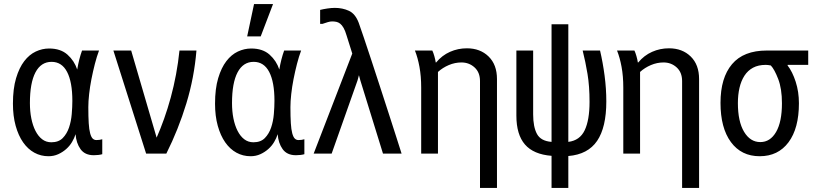

<svg xmlns="http://www.w3.org/2000/svg" viewBox="-20 -776 4040 950"><path d="M486 -13Q468 -8 444 -8Q400 -8 378.5 -38Q357 -68 354 -112Q348 -93 336.5 -73.5Q325 -54 307.5 -38.5Q290 -23 268 -13Q246 -3 220 -3Q182 -3 150 -20.5Q118 -38 94.5 -71.5Q71 -105 57.5 -153.5Q44 -202 44 -263Q44 -337 59.5 -389Q75 -441 100 -473.5Q125 -506 157 -521Q189 -536 223 -536Q280 -536 314 -505.5Q348 -475 362 -432Q371 -485 386 -526H470Q459 -497 449.5 -460Q440 -423 432.5 -385Q425 -347 421 -310.5Q417 -274 417 -246Q417 -198 419 -166.5Q421 -135 426 -116.5Q431 -98 438.5 -90.5Q446 -83 457 -83Q465 -83 472.5 -84Q480 -85 486 -87ZM338 -277Q338 -370 312 -420Q286 -470 235 -470Q183 -470 155.5 -418Q128 -366 128 -266Q128 -225 135 -190Q142 -155 155.5 -128.5Q169 -102 188.5 -87Q208 -72 234 -72Q270 -72 290.5 -93Q311 -114 321.5 -145Q332 -176 335 -212Q338 -248 338 -277Z M541 -526H629L755 -95Q774 -138 792 -188.5Q810 -239 825 -294Q840 -349 851 -408Q862 -467 868 -526H952Q941 -392 902 -264Q863 -136 803 -16H703Z M1486 -13Q1468 -8 1444 -8Q1400 -8 1378.5 -38Q1357 -68 1354 -112Q1348 -93 1336.5 -73.5Q1325 -54 1307.5 -38.5Q1290 -23 1268 -13Q1246 -3 1220 -3Q1182 -3 1150 -20.5Q1118 -38 1094.5 -71.5Q1071 -105 1057.5 -153.5Q1044 -202 1044 -263Q1044 -337 1059.5 -389Q1075 -441 1100 -473.5Q1125 -506 1157 -521Q1189 -536 1223 -536Q1280 -536 1314 -505.5Q1348 -475 1362 -432Q1371 -485 1386 -526H1470Q1459 -497 1449.5 -460Q1440 -423 1432.5 -385Q1425 -347 1421 -310.5Q1417 -274 1417 -246Q1417 -198 1419 -166.5Q1421 -135 1426 -116.5Q1431 -98 1438.5 -90.5Q1446 -83 1457 -83Q1465 -83 1472.5 -84Q1480 -85 1486 -87ZM1338 -277Q1338 -370 1312 -420Q1286 -470 1235 -470Q1183 -470 1155.5 -418Q1128 -366 1128 -266Q1128 -225 1135 -190Q1142 -155 1155.5 -128.5Q1169 -102 1188.5 -87Q1208 -72 1234 -72Q1270 -72 1290.5 -93Q1311 -114 1321.5 -145Q1332 -176 1335 -212Q1338 -248 1338 -277ZM1237 -756H1331L1270 -596H1203Z M1564 -727Q1580 -731 1600 -734Q1620 -737 1637 -737Q1675 -737 1706.5 -722.5Q1738 -708 1755 -663Q1763 -641 1779.5 -592Q1796 -543 1817 -479.5Q1838 -416 1861 -345Q1884 -274 1905 -209.5Q1926 -145 1942.5 -93Q1959 -41 1967 -16H1875L1763 -378L1756 -404L1749 -378L1621 -16H1532L1723 -511L1695 -600Q1688 -624 1680 -638Q1672 -652 1663 -659Q1654 -666 1644 -668Q1634 -670 1623 -670Q1614 -670 1602 -666.5Q1590 -663 1576 -658H1564Z M2355 -375Q2355 -418 2328 -442.5Q2301 -467 2263 -467Q2231 -467 2200.5 -454Q2170 -441 2147 -420V-16H2064V-343Q2064 -399 2055.5 -445Q2047 -491 2033 -526H2119Q2124 -516 2129 -498.5Q2134 -481 2136 -467H2138Q2167 -502 2206.5 -519.5Q2246 -537 2290 -537Q2356 -537 2397.5 -496.5Q2439 -456 2439 -385V154H2355Z M2709 -5Q2620 -12 2577.5 -61Q2535 -110 2535 -204V-526H2618V-210Q2618 -148 2637 -113Q2656 -78 2709 -74V-656H2792V-74Q2849 -81 2873 -131.5Q2897 -182 2897 -272Q2897 -350 2887 -410Q2877 -470 2863 -526H2949Q2963 -466 2971.5 -401.5Q2980 -337 2980 -274Q2980 -146 2934.5 -79Q2889 -12 2792 -4V154H2709Z M3355 -375Q3355 -418 3328 -442.5Q3301 -467 3263 -467Q3231 -467 3200.5 -454Q3170 -441 3147 -420V-16H3064V-343Q3064 -399 3055.5 -445Q3047 -491 3033 -526H3119Q3124 -516 3129 -498.5Q3134 -481 3136 -467H3138Q3167 -502 3206.5 -519.5Q3246 -537 3290 -537Q3356 -537 3397.5 -496.5Q3439 -456 3439 -385V154H3355Z M3545 -267Q3545 -391 3602 -458.5Q3659 -526 3774 -526H3979V-455H3877V-452Q3901 -421 3917 -371.5Q3933 -322 3933 -265Q3933 -141 3881.5 -72Q3830 -3 3739 -3Q3648 -3 3596.5 -73Q3545 -143 3545 -267ZM3849 -265Q3849 -337 3830.5 -385Q3812 -433 3794 -452Q3779 -455 3769 -455Q3732 -455 3706 -441Q3680 -427 3663.5 -401.5Q3647 -376 3639 -341.5Q3631 -307 3631 -266Q3631 -175 3661.5 -124Q3692 -73 3742 -73Q3791 -73 3820 -123Q3849 -173 3849 -265Z"/></svg>

Font: D2Coding ligature
Style: Regular
Weight: 400
Monospace: yes
Designer: Yong-Rak Park; Jeong-Hwan Yoon; Sang-Min Lee;
Foundry: NHN Corporation
Version: Version 1.3.2; Build 20180524